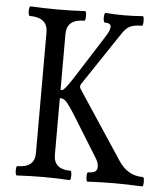

<svg xmlns="http://www.w3.org/2000/svg" viewBox="-50 -710 646 757"><g transform="rotate(5 273.0 -331.5)"><path d="M44 3Q41 3 39.5 -6Q38 -15 39 -24.5Q40 -34 44 -34Q112 -34 112 -91V-569Q112 -628 41 -628Q37 -628 35.5 -637.5Q34 -647 35.5 -656.5Q37 -666 41 -666Q94 -663 148 -663Q202 -663 256 -666Q260 -666 261 -656.5Q262 -647 261 -637.5Q260 -628 256 -628Q187 -628 187 -569V-348H192Q197 -348 205 -357.5Q213 -367 221 -379Q229 -391 234 -398L344 -571Q363 -600 362 -614Q361 -628 337 -628Q334 -628 332.5 -637.5Q331 -647 332.5 -656.5Q334 -666 337 -666Q373 -663 410 -663Q447 -663 484 -666Q488 -666 489 -656.5Q490 -647 489 -637.5Q488 -628 484 -628Q453 -628 436.5 -619.5Q420 -611 403 -584L266 -379Q259 -369 266 -358L445 -87Q481 -34 540 -34Q544 -34 545 -24.5Q546 -15 545 -6Q544 3 540 3Q486 0 432 0Q378 0 324 3Q321 3 319.5 -6Q318 -15 319 -24.5Q320 -34 324 -34Q356 -34 359 -52.5Q362 -71 348 -93L244 -261Q229 -285 216.5 -300Q204 -315 194 -315H187V-91Q187 -34 254 -34Q257 -34 258 -24.5Q259 -15 258 -6Q257 3 254 3Q202 0 149 0Q97 0 44 3Z"/></g></svg>

Font: Junicode Two Beta Condensed
Style: Regular
Weight: 400
Width: 3
Designer: Peter S. Baker
Foundry: Briery Creek Software
Version: Version 1.053; ttfautohint (v1.8.4)